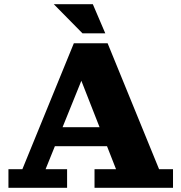

<svg xmlns="http://www.w3.org/2000/svg" viewBox="-20 -890 860 910"><path d="M20 0V-88H86L330 -685H490L734 -88H800V0H428V-88H530L337 -580H395L196 -88H298V0ZM207 -197V-287H524V-197ZM371 -732 235 -870H420L479 -732Z"/></svg>

Font: Montagu Slab 144pt
Style: Bold
Weight: 700
Designer: Florian Karsten
Foundry: Florian Karsten
Version: Version 1.000